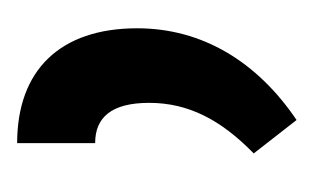

<svg xmlns="http://www.w3.org/2000/svg" viewBox="-91 -712 366 224"><g transform="rotate(90 92.0 -600.0)"><path d="M147 -437V-528C117 -528 100 -547 100 -591C100 -637 120 -675 159 -713L120 -763C52 -717 13 -653 13 -577C13 -487 62 -437 147 -437Z"/></g></svg>

Font: Noto Sans Armenian Condensed Medium
Style: Regular
Weight: 500
Width: 3
Designer: Monotype Design Team
Foundry: Monotype Imaging Inc.
Version: Version 2.008